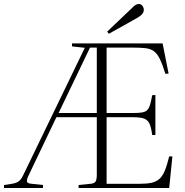

<svg xmlns="http://www.w3.org/2000/svg" viewBox="-26 -940 927 960"><path d="M-6 0V-15L34 -21Q45 -23 55 -26.5Q65 -30 74 -39Q83 -48 90 -64L398 -701L334 -708V-723H787L817 -572L801 -571Q786 -619 773 -645.5Q760 -672 743.5 -684Q727 -696 702 -699Q677 -702 638 -702H507V-375H642Q669 -375 685.5 -378Q702 -381 710.5 -390Q719 -399 724.5 -417Q730 -435 735 -464L751 -465V-265H735Q730 -303 721.5 -321.5Q713 -340 694.5 -347Q676 -354 636 -354H507V-21H672Q708 -21 731 -26Q754 -31 770 -44.5Q786 -58 797.5 -85.5Q809 -113 820 -158H836L820 0H367V-15L427 -21Q446 -23 452 -32.5Q458 -42 458 -68V-354H256L117 -63Q112 -53 110 -45.5Q108 -38 109 -32.5Q110 -27 116 -24.5Q122 -22 133 -21L189 -15V0ZM267 -375H458V-702H424ZM518 -771 510 -782 632 -898Q645 -912 653 -916Q661 -920 668 -920Q679 -920 686 -911Q693 -902 693 -891Q693 -880 685.5 -870.5Q678 -861 661 -851Z"/></svg>

Font: Literata 60pt ExtraLight
Style: Regular
Weight: 250
Designer: Latin by Veronika Burian and Jose Scaglione. Greek by Irene Vlachou. Cyrillic by Vera Evstafieva.
Foundry: TypeTogether
Version: Version 3.103;gftools[0.9.29]